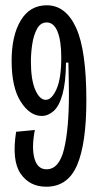

<svg xmlns="http://www.w3.org/2000/svg" viewBox="-20 -693 376 727"><path d="M155 14Q92 14 58 -35.5Q24 -85 41 -194L112 -201Q99 -134 110.5 -93Q122 -52 156 -52Q204 -52 222.5 -128.5Q241 -205 241 -335Q241 -358 240.5 -381.5Q240 -405 239 -456H230Q229 -380 216.5 -335.5Q204 -291 183 -272.5Q162 -254 138 -254Q93 -254 58.5 -308Q24 -362 24 -463Q24 -558 58.5 -615.5Q93 -673 157 -673Q229 -673 268 -588Q307 -503 307 -313Q307 -150 272 -68Q237 14 155 14ZM153 -315Q176 -315 194 -355.5Q212 -396 212 -475Q212 -538 198 -573Q184 -608 157 -608Q133 -608 120 -583.5Q107 -559 102 -525Q97 -491 97 -461Q97 -391 113.5 -353Q130 -315 153 -315Z"/></svg>

Font: Bricolage Grotesque 48pt Condensed Light
Style: Regular
Weight: 300
Width: 3
Designer: Mathieu Triay
Foundry: Atelier Triay
Version: Version 1.000; ttfautohint (v1.8.4.7-5d5b);gftools[0.9.32]